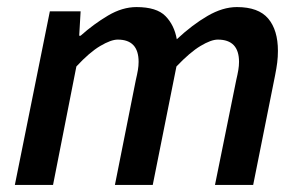

<svg xmlns="http://www.w3.org/2000/svg" viewBox="-20 -523 853 543"><path d="M22 0 121 -491H208L204 -422H208Q245 -455 285.5 -479Q326 -503 366 -503Q423 -503 448 -477.5Q473 -452 480 -412Q524 -453 567 -478Q610 -503 650 -503Q711 -503 738.5 -470.5Q766 -438 766 -379Q766 -362 764 -346Q762 -330 758 -310L696 0H588L648 -296Q652 -313 654 -325Q656 -337 656 -348Q656 -411 596 -411Q577 -411 547 -393Q517 -375 479 -335L412 0H305L364 -296Q368 -313 370 -325Q372 -337 372 -348Q372 -411 313 -411Q294 -411 263.5 -393Q233 -375 196 -335L130 0Z"/></svg>

Font: Source Sans 3 Semibold
Style: Italic
Weight: 600
Italic angle: -11°
Designer: Paul D. Hunt
Foundry: Adobe
Version: Version 3.052;hotconv 1.1.0;makeotfexe 2.6.0